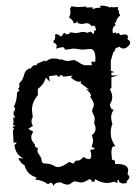

<svg xmlns="http://www.w3.org/2000/svg" viewBox="-20 -633 484 669"><path d="M182.1 -50.8Q196.8 -50.8 220.7 -68.8L234.4 -63.5Q237.3 -63.5 240.2 -68.6Q243.2 -73.7 248 -73.7L251.5 -73.2Q258.8 -73.2 271.5 -86.4Q282.2 -78.6 289.6 -78.6Q297.9 -78.6 297.9 -90.8Q297.9 -100.1 294.4 -110.8Q309.6 -112.3 309.6 -115.2Q309.6 -117.7 298.8 -121.1Q304.2 -133.3 304.2 -142.6Q304.2 -151.9 299.8 -161.6Q313 -170.9 313 -184.6Q313 -193.8 308.1 -203.1L310.1 -218.8Q310.1 -226.1 305.4 -234.6Q300.8 -243.2 300.8 -247.1Q300.8 -251.5 304 -256.6Q307.1 -261.7 307.1 -267.6Q307.1 -278.3 294.4 -295.4L296.9 -300.3Q296.9 -307.6 279.8 -323.2L291 -320.8L261.2 -342.8L262.2 -350.1L254.9 -348.1Q243.2 -348.1 226.6 -363.3L233.4 -369.6L199.7 -365.7L197.3 -370.6L189 -371.1L187 -364.3L176.8 -371.1L150.4 -367.2L153.8 -348.1L139.6 -362.8Q132.8 -337.9 111.8 -323.2V-300.8Q91.3 -277.8 91.3 -249L94.2 -225.1Q89.8 -218.3 89.8 -210.9Q89.8 -202.1 94.7 -194.3L78.6 -184.1L96.2 -173.8Q88.9 -164.1 88.9 -154.8Q88.9 -142.6 101.1 -130.4Q101.1 -117.7 111.8 -117.7L110.4 -107.4Q110.4 -101.6 117.4 -92.3Q124.5 -83 125 -75.2Q125 -63 138.2 -63Q157.7 -63 171.4 -53.7Q175.8 -50.8 182.1 -50.8ZM166 15.6Q163.1 3.4 156.7 3.4L147 8.8Q129.4 -4.9 103 -7.3L107.4 -14.6Q73.7 -24.4 65.9 -56.6Q51.3 -64.5 43.5 -82.5L61.5 -80.6Q61.5 -81.5 57.6 -83.3Q53.7 -85 48.3 -89.6Q43 -94.2 37.8 -102.8Q32.7 -111.3 30.3 -127Q38.1 -134.8 38.1 -137.7L27.3 -135.3L24.9 -180.2Q29.8 -182.1 29.8 -184.1L23.9 -188Q23.9 -190.9 34.2 -196.8H23.9Q27.3 -200.2 27.3 -210.4L25.9 -223.6L33.2 -222.7L27.3 -233.9V-246.1L30.3 -244.1L32.2 -254.4Q32.2 -260.3 27.8 -260.3Q39.1 -281.2 39.6 -311L48.3 -318.4L42.5 -323.7Q47.9 -328.1 47.9 -333.5L46.9 -340.3Q46.9 -343.3 53.2 -349.6Q59.6 -356 63.5 -371.1Q67.9 -390.1 85.4 -395.5L86.4 -391.6Q91.3 -406.2 105 -406.2L111.3 -405.8L106.4 -409.7L134.8 -421.9L137.7 -419.4Q141.6 -419.4 148.2 -424.3Q154.8 -429.2 167 -429.2Q186 -429.2 189.9 -423.3L190.9 -427.2Q207.5 -420.4 216.8 -420.4L236.3 -423.8Q241.7 -423.8 250.5 -418Q262.2 -409.7 273.4 -405.8H300.3L297.9 -418H312L312.5 -429.2Q312.5 -462.4 293.9 -462.4L268.1 -460L237.3 -463.9L210.4 -460Q204.6 -460 204.6 -464.1Q204.6 -468.3 199.2 -468.3Q189.5 -468.3 174.3 -463.4Q177.7 -468.3 177.7 -473.1Q177.7 -481 166 -484.9Q166.5 -494.1 169.4 -494.1Q172.4 -494.1 172.4 -504.4L171.9 -509.3Q171.9 -514.2 176.3 -514.2Q180.7 -514.2 193.4 -505.4L203.6 -519L211.4 -513.2L224.6 -516.6L223.1 -520.5L245.1 -517.6L268.1 -522Q276.9 -522 283.7 -518.6L296.4 -522.9L305.7 -513.7L309.1 -527.3L312 -526.9Q314.9 -526.9 314.9 -529.8L310.1 -543H297.9Q291.5 -552.2 282.2 -552.2L264.6 -549.3L250 -552.2L252.4 -560.1Q245.6 -551.8 236.3 -551.8Q235.8 -557.6 233.4 -561Q229.5 -565.4 223.6 -569.8Q221.2 -571.3 221.2 -573.2Q221.2 -575.7 223.4 -579.3Q225.6 -583 225.6 -589.4L224.1 -602.5L229.5 -611.3Q240.2 -608.4 255.4 -608.4L281.7 -610.4L278.8 -606.9L302.7 -607.4L303.2 -601.1Q314.9 -606.4 331.5 -606.4L327.6 -612.8L335 -613.3Q349.6 -613.3 364.7 -606.4L367.2 -609.9Q369.6 -607.4 376.5 -607.4L391.1 -608.9L390.6 -603Q390.6 -595.7 395.5 -595.7L393.6 -590.3L398.4 -580.1Q398.4 -578.6 396.5 -577.1Q385.7 -568.8 383.8 -553.7L378.4 -555.7L382.8 -545.4Q372.1 -539.1 372.1 -526.4L373.5 -516.6L382.8 -520.5L385.7 -515.1L392.1 -518.1Q396 -518.1 398.4 -510.7L414.1 -513.2Q425.8 -513.2 425.8 -503.9L424.3 -496.1Q433.6 -491.2 433.6 -483.9Q433.6 -478 425.5 -470.9Q417.5 -463.9 410.6 -463.9Q402.3 -463.9 396 -470.2L382.3 -464.4Q379.9 -451.7 375 -451.7L366.2 -421.9V-386.7L378.9 -381.3L368.2 -379.9V-370.1H392.6L368.2 -363.8V-326.7L362.8 -321.8Q371.1 -307.6 371.1 -294.9Q371.1 -281.7 362.8 -269Q366.2 -251 374.5 -251L377 -251.5Q367.2 -238.8 367.2 -224.1Q367.2 -213.9 371.6 -202.1Q365.7 -186 365.7 -170.9Q365.7 -145.5 382.3 -123L378.4 -123.5Q368.2 -123.5 368.2 -101.6L370.1 -76.7Q381.3 -75.7 381.3 -67.4L380.4 -61.5H388.2Q426.8 -61.5 426.8 -39.1L424.3 -26.4Q431.2 -19.5 431.2 -15.1Q431.2 -12.2 426.3 -7.1Q421.4 -2 420.9 4.9L410.6 6.3Q401.9 6.3 395.5 1.5L394.5 -6.3L389.2 -3.9V4.9L377.9 0Q364.7 4.4 352.5 4.4Q331.1 4.4 312 -8.8L308.6 0.5L299.8 0Q299.8 -7.8 291 -8.8Q273.9 2.9 262.2 2.9L241.7 -1Q235.8 -1 228.8 4.6Q221.7 10.3 215.8 10.3Q206.1 10.3 190.9 2.4Q170.4 2.4 166 15.6Z"/></svg>

Font: Truetypewriter PolyglOTT
Style: Regular
Weight: 400
Designer: Sergey Beatoff a.k.a. Sam_T
Version: Version 3.76